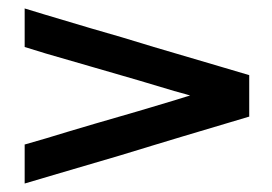

<svg xmlns="http://www.w3.org/2000/svg" viewBox="-20 -554 651 460"><path d="M41 -533.2Q41 -533.2 40 -533.2Q39.1 -534.2 39.1 -534.2Q39.1 -534.2 39.1 -487.3Q39.1 -441.4 39.1 -441.4Q39.1 -441.4 89.8 -425.8Q141.6 -411.1 208 -391.6Q260.7 -376 312.5 -361.3Q364.3 -345.7 397.5 -335.9Q415 -331.1 425.8 -328.1Q435.5 -325.2 435.5 -325.2Q435.5 -325.2 425.8 -322.3Q415 -319.3 397.5 -313.5Q364.3 -303.7 312.5 -288.1Q260.7 -273.4 208 -257.8Q141.6 -238.3 90.8 -222.7Q40 -208 40 -208Q40 -208 39.1 -208Q39.1 -208 39.1 -208Q39.1 -208 39.1 -161.1Q39.1 -114.3 39.1 -114.3Q39.1 -114.3 108.4 -134.8Q177.7 -155.3 267.6 -181.6Q305.7 -193.4 344.7 -205.1Q383.8 -216.8 418.9 -227.5Q485.4 -247.1 530.3 -260.7Q576.2 -274.4 576.2 -274.4Q576.2 -274.4 576.2 -274.4Q577.1 -274.4 577.1 -274.4Q577.1 -274.4 577.1 -287.1Q577.1 -299.8 577.1 -316.4Q577.1 -336.9 577.1 -355.5Q577.1 -374 577.1 -374Q577.1 -374 507.8 -394.5Q438.5 -415 348.6 -441.4Q310.5 -453.1 271.5 -464.8Q233.4 -475.6 197.3 -486.3Q131.8 -505.9 85.9 -519.5Q41 -533.2 41 -533.2Z"/></svg>

Font: umazing
Style: Display
Weight: 400
Designer: umazing